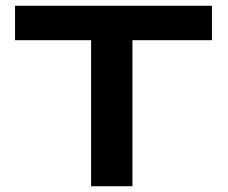

<svg xmlns="http://www.w3.org/2000/svg" viewBox="-20 -644 790 664"><path d="M295 0V-505H32V-624H713V-505H438V0Z"/></svg>

Font: Inconsolata ExtraExpanded Black
Style: Regular
Weight: 900
Width: 8
Monospace: yes
Designer: Raph Levien, Cyreal, Brenton Simpson
Foundry: Raph Levien, Cyreal, Google
Version: Version 3.001; ttfautohint (v1.8.2.53-6de2)